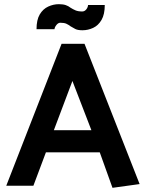

<svg xmlns="http://www.w3.org/2000/svg" viewBox="-20 -890 699 920"><path d="M418 -266H238L327 -502ZM275 -680 10 0H140L200 -160H458L519 10L649 -8L385 -680ZM402 -866Q401 -854 393 -844.5Q385 -835 374 -835Q354 -835 341.5 -840.5Q329 -846 318 -853Q308 -861 295 -865.5Q282 -870 262 -870Q236 -870 211 -858.5Q186 -847 170.5 -821Q155 -795 155 -750H241Q242 -760 250.5 -770.5Q259 -781 269 -781Q288 -781 298.5 -776Q309 -771 318 -764Q329 -757 341 -751Q353 -745 375 -745Q402 -745 426.5 -756.5Q451 -768 466.5 -794.5Q482 -821 482 -866Z"/></svg>

Font: Catamaran
Style: Bold
Weight: 700
Designer: Pria Ravichandran
Version: Version 2.000